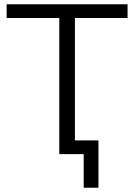

<svg xmlns="http://www.w3.org/2000/svg" viewBox="-20 -720 628 897"><path d="M257 0V-656L277 -636H11V-700H576V-636H311L330 -656V0ZM371 157V-20L391 0H257V-64H440V157Z"/></svg>

Font: MOST Montserrat
Style: Regular
Weight: 400
Designer: Julieta Ulanovsky
Foundry: Julieta Ulanovsky
Version: Version 8.000;March 11, 2024;FontCreator 15.0.0.2926 64-bit